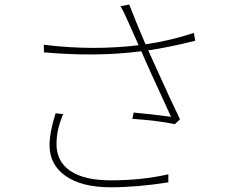

<svg xmlns="http://www.w3.org/2000/svg" viewBox="-20 -793 1040 838"><path d="M222.7 -298.8 255.9 -294.9Q226.6 -228.5 226.6 -164.1Q226.6 -87.9 287.1 -46.9Q347.7 -5.9 463.9 -5.9Q597.7 -5.9 714.8 -32.2V2.9Q578.1 24.4 462.9 24.4Q336.9 24.4 266.6 -24.9Q196.3 -74.2 196.3 -158.2Q196.3 -216.8 222.7 -298.8ZM826.2 -649.4 832 -615.2Q720.7 -586.9 627 -573.2Q637.7 -550.8 665 -489.3Q692.4 -427.7 719.2 -370.1Q746.1 -312.5 765.6 -272.5L743.2 -251Q670.9 -266.6 557.6 -274.4L563.5 -301.8Q638.7 -294.9 726.6 -283.2Q619.1 -515.6 597.7 -567.4L596.7 -569.3Q402.3 -543.9 171.9 -564.5L170.9 -597.7Q383.8 -571.3 585 -595.7Q580.1 -607.4 541 -694.3Q523.4 -736.3 505.9 -765.6L543.9 -773.4Q571.3 -702.1 615.2 -599.6Q722.7 -615.2 826.2 -649.4Z"/></svg>

Font: Gen Shin Gothic ExtraLight
Style: Regular
Weight: 100
Designer: [Source Han Sans]
Ryoko NISHIZUKA  (kana & ideographs); Paul D. Hunt (Latin, Greek & Cyrillic); Wenlong ZHANG  (bopomofo
Version: Version 1.002.20150607